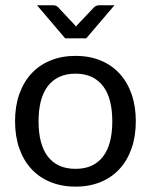

<svg xmlns="http://www.w3.org/2000/svg" viewBox="-20 -695 567 722"><path d="M36.6 0ZM264.2 -484.9Q316.4 -484.9 358.4 -467.5Q400.4 -450.2 429.7 -418.2Q459 -386.2 474.9 -340.8Q490.7 -295.4 490.7 -239.3Q490.7 -182.6 474.9 -137.2Q459 -91.8 429.7 -59.8Q400.4 -27.8 358.4 -10.5Q316.4 6.8 264.2 6.8Q211.9 6.8 169.7 -10.5Q127.4 -27.8 97.9 -59.8Q68.4 -91.8 52.5 -137.2Q36.6 -182.6 36.6 -239.3Q36.6 -295.4 52.5 -340.8Q68.4 -386.2 97.9 -418.2Q127.4 -450.2 169.7 -467.5Q211.9 -484.9 264.2 -484.9ZM264.2 -60.1Q298.8 -60.1 324.7 -72Q350.6 -84 367.9 -106.9Q385.3 -129.9 393.8 -163.1Q402.3 -196.3 402.3 -238.8Q402.3 -281.2 393.8 -314.5Q385.3 -347.7 367.9 -370.6Q350.6 -393.6 324.7 -405.8Q298.8 -418 264.2 -418Q229 -418 202.9 -405.8Q176.8 -393.6 159.4 -370.6Q142.1 -347.7 133.5 -314.5Q125 -281.2 125 -238.8Q125 -196.3 133.5 -163.1Q142.1 -129.9 159.4 -106.9Q176.8 -84 202.9 -72Q229 -60.1 264.2 -60.1ZM119.1 -675.3H178.7Q190.9 -675.3 197.8 -668.5L257.8 -604.5Q261.7 -600.1 265.6 -595.2L273.9 -604.5L334 -668Q336.9 -670.9 342.3 -673.1Q347.7 -675.3 353 -675.3H410.6L304.2 -550.8H225.1Z"/></svg>

Font: Carlito
Style: Regular
Weight: 400
Designer: Lukasz Dziedzic
Foundry: tyPoland Lukasz Dziedzic
Version: Version 1.103; Beta1; all basic design good, some composites